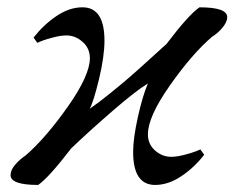

<svg xmlns="http://www.w3.org/2000/svg" viewBox="-20 -511 651 533"><path d="M229 -209Q255.4 -227.1 288.6 -254.2Q321.8 -281.2 339.8 -296.9Q357.9 -312.5 398.2 -349.1Q438.5 -385.7 442.4 -389.2Q502.9 -469.2 533.7 -490.7Q610.8 -490.7 610.8 -463.4Q610.8 -450.2 597.7 -434.3Q584.5 -418.5 568.4 -408.7Q512.7 -360.8 451.7 -273.9Q390.6 -187 390.6 -138.2Q390.6 -110.8 410.4 -93.3Q430.2 -75.7 455.1 -75.7Q470.2 -75.7 490.5 -80.8Q510.7 -85.9 523.4 -90.8L536.1 -96.2L546.9 -81.5Q520 -46.4 483.6 -22Q447.3 2.4 410.6 2.4Q349.6 2.4 349.6 -88.9Q349.6 -127 362.8 -186.3Q376 -245.6 390.6 -279.3Q357.4 -259.3 291.7 -202.4Q226.1 -145.5 177.7 -99.1Q114.7 -17.1 85.9 2.4Q9.3 2.4 9.3 -24.9Q9.3 -39.1 22.5 -54.2Q35.6 -69.3 51.3 -79.6Q106.9 -127.9 168.2 -214.8Q229.5 -301.8 229.5 -349.6Q229.5 -377 209.2 -394.8Q189 -412.6 164.6 -412.6Q149.4 -412.6 129.2 -407.5Q108.9 -402.3 96.2 -397.5L83.5 -392.1L73.2 -406.7Q100.6 -441.9 136.5 -466.3Q172.4 -490.7 209 -490.7Q270 -490.7 270 -398.4Q270 -354.5 254.9 -291.5Q239.7 -228.5 229 -209Z"/></svg>

Font: Flanker
Style: Italic
Weight: 400
Italic angle: -12°
Designer: Flanker
Version: Version 2.027